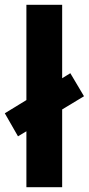

<svg xmlns="http://www.w3.org/2000/svg" viewBox="-32 -780 370 800"><path d="M78 0V-233L43 -212L-12 -308L78 -363V-760H227V-454L261 -475L318 -379L227 -324V0Z"/></svg>

Font: Noto Sans Telugu
Style: Bold
Weight: 700
Designer: Jelle Bosma - Monotype Design Team
Foundry: Monotype Imaging Inc.
Version: Version 2.005; ttfautohint (v1.8.4.7-5d5b)